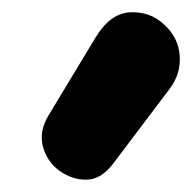

<svg xmlns="http://www.w3.org/2000/svg" viewBox="-20 -934 315 315"><path d="M82.5 -650.5Q59.5 -664.5 51.2 -690.8Q43 -717 59.5 -744.5L136.5 -872Q160.5 -912 193.2 -913.8Q226 -915.5 249 -894Q272.5 -873 274.8 -843Q277 -813 258.5 -788.5L166 -666Q147.5 -641.5 125.8 -639.5Q104 -637.5 82.5 -650.5Z"/></svg>

Font: Edu SA Hand
Style: Bold
Weight: 700
Designer: Tina and Corey Anderson, Eben Sorkin, Mirko Velimirovic
Foundry: Google for Education
Version: Version 2.000